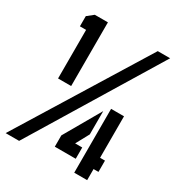

<svg xmlns="http://www.w3.org/2000/svg" viewBox="-168 -807 843 914"><g transform="rotate(30 253.0 -350.0)"><path d="M0 0 432 -700H500L74 0ZM235 -61V-123L350 -323V-195L311 -123H350V-61ZM377 0V-351H448V-123H475V-61H448V0ZM86 -350V-617H52V-673L86 -700H158V-350Z"/></g></svg>

Font: Stick No Bills
Style: Bold
Weight: 700
Version: Version 2.000